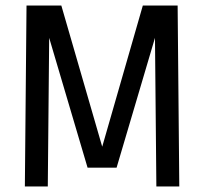

<svg xmlns="http://www.w3.org/2000/svg" viewBox="-20 -675 739 695"><path d="M629 0H546L541 -538L402 -68H297L158 -538L153 0H70L76 -655H202L350 -144L497 -655H623Z"/></svg>

Font: RopaSansRegular
Style: Regular
Weight: 400
Designer: Botio Nikoltchev
Foundry: Botjo Nikoltchev
Version: Version 1.002